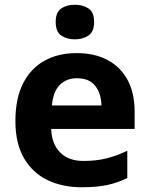

<svg xmlns="http://www.w3.org/2000/svg" viewBox="-20 -780 631 810"><path d="M303 -556Q379 -556 433.5 -527Q488 -498 518 -443Q548 -388 548 -308V-236H196Q198 -173 233.5 -137Q269 -101 332 -101Q385 -101 428 -111.5Q471 -122 517 -144V-29Q477 -9 432.5 0.5Q388 10 325 10Q243 10 180 -20.5Q117 -51 81 -113Q45 -175 45 -269Q45 -365 77.5 -428.5Q110 -492 168 -524Q226 -556 303 -556ZM304 -450Q261 -450 232.5 -422Q204 -394 199 -335H408Q407 -385 382 -417.5Q357 -450 304 -450ZM296 -760Q329 -760 353 -744.5Q377 -729 377 -687Q377 -646 353 -630Q329 -614 296 -614Q262 -614 238.5 -630Q215 -646 215 -687Q215 -729 238.5 -744.5Q262 -760 296 -760Z"/></svg>

Font: Noto Sans NKo Unjoined
Style: Bold
Weight: 700
Designer: Monotype Design Team
Foundry: Monotype Imaging Inc.
Version: Version 2.004